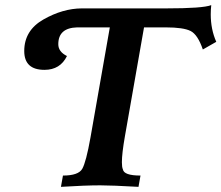

<svg xmlns="http://www.w3.org/2000/svg" viewBox="-20 -726 860 746"><path d="M518.1 0Q414.1 -5.9 369.6 -5.9Q311 -5.9 216.8 0L224.6 -43.9Q284.7 -43.9 299.6 -70.1Q314.5 -96.2 331.5 -191.4L406.7 -619.6H279.8Q206.5 -617.7 206.5 -554.2Q206.5 -524.9 240.2 -508.3Q213.9 -454.6 152.8 -454.6Q74.2 -454.6 74.2 -527.8Q74.2 -607.9 148.9 -650.4Q223.6 -692.9 297.4 -693.4H625Q768.6 -693.4 800.8 -706.1Q798.8 -688 798.8 -670.4Q798.8 -611.8 820.3 -563.5L768.1 -533.7Q748.5 -591.3 720.7 -605.5Q692.9 -619.6 624 -619.6H539.6L465.3 -196.3Q453.6 -129.4 453.6 -95.7Q453.6 -76.2 457.5 -67.9Q461.4 -43.9 525.9 -43.9Z"/></svg>

Font: Kelvinch
Style: Bold Italic
Weight: 700
Italic angle: -10°
Designer: Paul James Miller
Foundry: High-Logic / Made with FontCreator
Version: Version 3.30 September 23, 2016